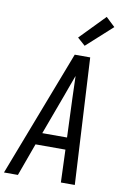

<svg xmlns="http://www.w3.org/2000/svg" viewBox="-116 -1040 721 1100"><g transform="rotate(10 244.0 -490.0)"><path d="M-12 0 270 -735H360L400 0H319L312 -190H138L69 0ZM309 -260 300 -490Q299 -522 298 -553.5Q297 -585 296 -616Q285 -585 273 -553.5Q261 -522 250 -490L165 -260ZM317 -795 272 -835 413 -980 466 -930Z"/></g></svg>

Font: Iosevka Oblique
Style: Regular
Weight: 400
Italic angle: -9°
Monospace: yes
Designer: Belleve Invis
Foundry: Belleve Invis
Version: Version 32.5.0; ttfautohint (v1.8.4)